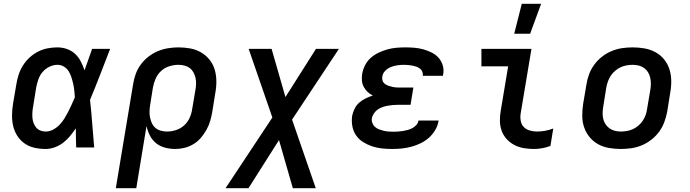

<svg xmlns="http://www.w3.org/2000/svg" viewBox="-20 -778 3640 1013"><path d="M221 8Q190 8 161.5 1.5Q133 -5 110 -21Q87 -37 71.5 -61Q56 -85 49.5 -113Q43 -141 43.5 -171.5Q44 -202 49 -232L66 -332Q70 -358 78 -383Q86 -408 100.5 -431.5Q115 -455 135.5 -474Q156 -493 180.5 -505.5Q205 -518 231 -523Q257 -528 283 -528Q310 -528 334.5 -519Q359 -510 377 -493Q395 -476 406.5 -453.5Q418 -431 426 -407Q436 -435 446 -463.5Q456 -492 466 -520H561Q535 -453 509 -385.5Q483 -318 455 -251Q462 -189 466.5 -126Q471 -63 477 0H382Q381 -25 380.5 -50.5Q380 -76 380 -101Q366 -80 349.5 -60Q333 -40 312.5 -24.5Q292 -9 268 -0.5Q244 8 221 8ZM221 -84Q241 -84 260 -94Q279 -104 294 -119.5Q309 -135 320 -153Q331 -171 340.5 -189.5Q350 -208 358.5 -227Q367 -246 375 -265Q374 -283 372 -301Q370 -319 366 -336.5Q362 -354 356.5 -371Q351 -388 342 -402.5Q333 -417 317.5 -426.5Q302 -436 283 -436Q262 -436 241 -426Q220 -416 205 -398.5Q190 -381 182.5 -359.5Q175 -338 171 -317L155 -217Q152 -202 151 -187Q150 -172 151 -157.5Q152 -143 157 -129.5Q162 -116 170.5 -105.5Q179 -95 192.5 -89.5Q206 -84 221 -84Z M591 215 682 -332Q686 -359 695.5 -386Q705 -413 722 -436.5Q739 -460 762.5 -478.5Q786 -497 812.5 -508Q839 -519 866.5 -523.5Q894 -528 921 -528Q953 -528 983.5 -522.5Q1014 -517 1040 -502Q1066 -487 1085 -463.5Q1104 -440 1112.5 -411.5Q1121 -383 1121.5 -351.5Q1122 -320 1116 -288L1100 -188Q1096 -164 1089 -140Q1082 -116 1069.5 -93.5Q1057 -71 1040 -51Q1023 -31 1000.5 -17.5Q978 -4 953.5 2Q929 8 905 8Q877 8 850.5 1Q824 -6 803.5 -22.5Q783 -39 771 -62.5Q759 -86 753 -113L699 215ZM861 -84Q884 -84 908 -91.5Q932 -99 951 -116Q970 -133 980.5 -156.5Q991 -180 994 -203L1011 -303Q1014 -319 1014.5 -335.5Q1015 -352 1011.5 -367.5Q1008 -383 1000.5 -396.5Q993 -410 981 -419Q969 -428 953.5 -432Q938 -436 921 -436Q898 -436 873.5 -428.5Q849 -421 830.5 -404Q812 -387 801.5 -363.5Q791 -340 787 -317L773 -229Q770 -212 769 -195Q768 -178 771 -161.5Q774 -145 780.5 -130Q787 -115 798.5 -104.5Q810 -94 826.5 -89Q843 -84 861 -84Z M1170 215 1417 -158 1292 -520H1413L1486 -266L1647 -520H1768L1521 -147L1646 215H1525L1452 -39L1291 215Z M2049 8Q2021 8 1994 5Q1967 2 1942 -6.5Q1917 -15 1895 -29Q1873 -43 1858.5 -64Q1844 -85 1839 -112Q1834 -139 1838 -167Q1842 -186 1851 -204.5Q1860 -223 1875.5 -236.5Q1891 -250 1909.5 -259Q1928 -268 1947 -274Q1931 -282 1919 -293.5Q1907 -305 1899 -320Q1891 -335 1889.5 -353Q1888 -371 1891 -389Q1895 -412 1906.5 -434.5Q1918 -457 1937 -473.5Q1956 -490 1978.5 -500.5Q2001 -511 2024.5 -517.5Q2048 -524 2071.5 -526Q2095 -528 2118 -528Q2143 -528 2167 -526Q2191 -524 2214 -517.5Q2237 -511 2258 -500.5Q2279 -490 2294 -473Q2309 -456 2316 -433Q2323 -410 2318 -385L2317 -378H2210L2211 -380Q2212 -391 2207.5 -401Q2203 -411 2194.5 -417Q2186 -423 2176 -426.5Q2166 -430 2155.5 -432Q2145 -434 2133.5 -435Q2122 -436 2111 -436Q2094 -436 2076.5 -433.5Q2059 -431 2042.5 -424.5Q2026 -418 2012.5 -404.5Q1999 -391 1997 -374Q1995 -363 1998.5 -352.5Q2002 -342 2010.5 -335.5Q2019 -329 2029.5 -325.5Q2040 -322 2051 -319.5Q2062 -317 2073.5 -316.5Q2085 -316 2096 -316H2161L2146 -225H2081Q2068 -225 2054.5 -224Q2041 -223 2027 -220.5Q2013 -218 1999.5 -213.5Q1986 -209 1974 -201Q1962 -193 1953.5 -180.5Q1945 -168 1942 -155Q1940 -142 1944.5 -129.5Q1949 -117 1958.5 -108.5Q1968 -100 1980 -95.5Q1992 -91 2004.5 -88Q2017 -85 2030 -84Q2043 -83 2057 -83Q2069 -83 2082 -84Q2095 -85 2107 -87Q2119 -89 2132 -92.5Q2145 -96 2156.5 -102.5Q2168 -109 2177 -119Q2186 -129 2188 -142H2294V-141Q2290 -116 2276.5 -92.5Q2263 -69 2242.5 -51Q2222 -33 2198 -21.5Q2174 -10 2149 -3.5Q2124 3 2099 5.5Q2074 8 2049 8Z M2797 8Q2770 8 2743.5 3.5Q2717 -1 2694 -13Q2671 -25 2653.5 -44Q2636 -63 2627 -87.5Q2618 -112 2617.5 -139.5Q2617 -167 2622 -194L2661 -428H2520V-520H2784L2727 -179Q2724 -159 2727.5 -140Q2731 -121 2743.5 -108Q2756 -95 2775 -89.5Q2794 -84 2813 -84Q2835 -84 2856.5 -88Q2878 -92 2899 -100L2884 -8Q2863 0 2841 4Q2819 8 2797 8ZM2693 -600 2733 -758H2835L2777 -600Z M3255 8Q3223 8 3192 2.5Q3161 -3 3135 -17.5Q3109 -32 3090 -55.5Q3071 -79 3061.5 -107.5Q3052 -136 3052 -168Q3052 -200 3057 -232L3074 -332Q3078 -359 3088 -386Q3098 -413 3115.5 -437Q3133 -461 3157 -479.5Q3181 -498 3208 -509Q3235 -520 3262.5 -524Q3290 -528 3318 -528Q3350 -528 3381 -522.5Q3412 -517 3438.5 -502.5Q3465 -488 3484 -464.5Q3503 -441 3512 -412.5Q3521 -384 3521.5 -352Q3522 -320 3516 -288L3500 -188Q3495 -161 3485 -134Q3475 -107 3457.5 -83Q3440 -59 3416 -40.5Q3392 -22 3365.5 -11Q3339 0 3311 4Q3283 8 3255 8ZM3256 -84Q3272 -84 3288.5 -87Q3305 -90 3320 -97Q3335 -104 3348.5 -115.5Q3362 -127 3371.5 -141.5Q3381 -156 3386.5 -171.5Q3392 -187 3394 -203L3411 -303Q3414 -320 3414 -336.5Q3414 -353 3410.5 -368.5Q3407 -384 3399 -397Q3391 -410 3378.5 -419Q3366 -428 3350.5 -432Q3335 -436 3318 -436Q3302 -436 3285.5 -433Q3269 -430 3254 -423Q3239 -416 3225.5 -404.5Q3212 -393 3202.5 -378.5Q3193 -364 3187.5 -348.5Q3182 -333 3179 -317L3163 -217Q3160 -200 3159.5 -183.5Q3159 -167 3162.5 -151.5Q3166 -136 3174.5 -123Q3183 -110 3195.5 -101Q3208 -92 3223.5 -88Q3239 -84 3256 -84Z"/></svg>

Font: Iosevka SmBd Ex Obl
Style: Regular
Weight: 600
Width: 7
Italic angle: -9°
Monospace: yes
Designer: Belleve Invis
Foundry: Belleve Invis
Version: Version 32.5.0; ttfautohint (v1.8.4)